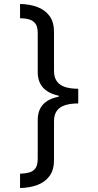

<svg xmlns="http://www.w3.org/2000/svg" viewBox="-20 -812 495 967"><path d="M374 -291Q334 -291 307 -282Q280 -273 266 -253.5Q252 -234 252 -201V-6Q252 44 229.5 74.5Q207 105 168.5 119.5Q130 134 81 135V63Q109 62 129 56Q149 50 159.5 34Q170 18 170 -13V-206Q170 -257 197 -286Q224 -315 276 -325V-330Q224 -341 197 -370.5Q170 -400 170 -450V-645Q170 -676 159.5 -691.5Q149 -707 129 -713.5Q109 -720 81 -720V-792Q130 -791 168.5 -776.5Q207 -762 229.5 -731.5Q252 -701 252 -651V-455Q252 -423 266 -403Q280 -383 307 -374Q334 -365 374 -365Z"/></svg>

Font: hexukannada05
Style: Book
Weight: 400
Designer: Jelle Bosma - Monotype Design Team
Foundry: Monotype Imaging Inc.
Version: Version 2.003